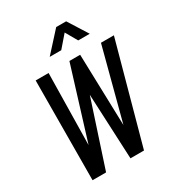

<svg xmlns="http://www.w3.org/2000/svg" viewBox="-227 -1119 1146 1254"><g transform="rotate(-30 346.0 -492.5)"><path d="M98 0 102 -750H199.5L189.5 -171.5L178 -172L356.5 -750H437.5L454 -172L442.5 -171.5L594.5 -750H692L486 0H384L359.5 -533.5H375L200 0ZM258.5 -837.5 392.5 -985H467.5L560.5 -837.5H473.5L422.5 -926.5L345.5 -837.5Z"/></g></svg>

Font: Mohave Light Medium
Style: Italic
Weight: 500
Italic angle: -8°
Version: Version 2.003